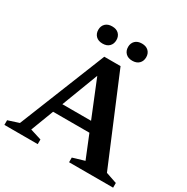

<svg xmlns="http://www.w3.org/2000/svg" viewBox="-198 -1045 1180 1212"><g transform="rotate(30 392.0 -439.5)"><path d="M189 -225.5V-296H535.5V-225.5ZM708.5 -61.5 789 -34V0H468V-34L553.5 -59.5L337 -592H361L158 -59.5L239.5 -34V0H-3.5V-34L75.5 -59.5L327.5 -688H446ZM275.5 -754Q244.5 -754 227 -771.5Q209.5 -789 209.5 -817Q209.5 -844.5 227 -861.8Q244.5 -879 275.5 -879Q307 -879 324.2 -861.8Q341.5 -844.5 341.5 -817Q341.5 -789 324.2 -771.5Q307 -754 275.5 -754ZM492.5 -754Q461.5 -754 444 -771.5Q426.5 -789 426.5 -817Q426.5 -844.5 444 -861.8Q461.5 -879 492.5 -879Q523.5 -879 541 -861.8Q558.5 -844.5 558.5 -817Q558.5 -789 541 -771.5Q523.5 -754 492.5 -754Z"/></g></svg>

Font: Newsreader SemiBold
Style: Regular
Weight: 600
Designer: Hugues Gentile
Foundry: Production Type
Version: Version 1.003